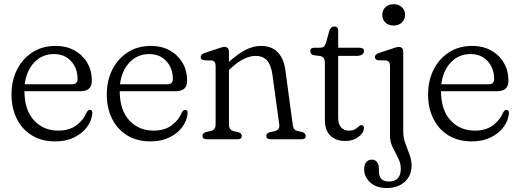

<svg xmlns="http://www.w3.org/2000/svg" viewBox="-20 -684 2554 943"><path d="M431 -287Q431 -236 375.5 -236H100Q100.5 -143 147 -92.8Q193.5 -42.5 266 -42.5Q321.5 -42.5 356.5 -69.5Q391.5 -96.5 404.5 -130.5Q412 -144.5 421.5 -144.5Q434.5 -144 433.5 -127Q430.5 -91.5 407.2 -60Q384 -28.5 344 -9Q304 10.5 251.5 10.5Q185 10.5 137 -18.8Q89 -48 62.8 -100.2Q36.5 -152.5 36.5 -220Q36.5 -288 63.5 -341.8Q90.5 -395.5 139.2 -427Q188 -458.5 254 -458.5Q305 -458.5 345 -436.8Q385 -415 408 -376.5Q431 -338 431 -287ZM245 -418.5Q187.5 -418.5 148.5 -377.8Q109.5 -337 101.5 -270H332Q361 -270 361 -296Q361 -348.5 329.2 -383.5Q297.5 -418.5 245 -418.5Z M899 -287Q899 -236 843.5 -236H568Q568.5 -143 615 -92.8Q661.5 -42.5 734 -42.5Q789.5 -42.5 824.5 -69.5Q859.5 -96.5 872.5 -130.5Q880 -144.5 889.5 -144.5Q902.5 -144 901.5 -127Q898.5 -91.5 875.2 -60Q852 -28.5 812 -9Q772 10.5 719.5 10.5Q653 10.5 605 -18.8Q557 -48 530.8 -100.2Q504.5 -152.5 504.5 -220Q504.5 -288 531.5 -341.8Q558.5 -395.5 607.2 -427Q656 -458.5 722 -458.5Q773 -458.5 813 -436.8Q853 -415 876 -376.5Q899 -338 899 -287ZM713 -418.5Q655.5 -418.5 616.5 -377.8Q577.5 -337 569.5 -270H800Q829 -270 829 -296Q829 -348.5 797.2 -383.5Q765.5 -418.5 713 -418.5Z M1104.5 -429.5V-380Q1146.5 -418.5 1185.2 -438.5Q1224 -458.5 1262 -458.5Q1315.5 -458.5 1345.2 -426.2Q1375 -394 1382 -337L1417.5 -73Q1419 -58.5 1424.2 -51Q1429.5 -43.5 1442 -40.5L1463.5 -36Q1481.5 -29.5 1481.5 -17Q1481.5 0 1460.5 0H1308.5Q1288 0 1288 -17Q1288 -29.5 1305 -34.5L1327 -39.5Q1340 -42.5 1346.8 -50Q1353.5 -57.5 1351.5 -72.5L1318 -317.5Q1311.5 -364 1291.8 -386.8Q1272 -409.5 1235.5 -409.5Q1208.5 -409.5 1178.2 -395Q1148 -380.5 1112 -347L1104.5 -340V-73Q1104.5 -45 1129 -39.5L1151 -34.5Q1167.5 -29.5 1167.5 -17Q1167.5 0 1147 0H995.5Q974.5 0 974.5 -17Q974.5 -30 992.5 -36L1014.5 -40.5Q1039 -46 1039 -73V-360.5Q1039 -385 1019.5 -387L982.5 -388Q965.5 -390.5 965.5 -404Q965.5 -417.5 985.5 -424L1046 -444Q1058.5 -448 1067 -450.8Q1075.5 -453.5 1082.5 -453.5Q1104.5 -453.5 1104.5 -429.5Z M1551 -409 1521 -413Q1504 -417 1504 -432.5Q1504 -449.5 1523.5 -449.5H1551.5Q1563 -449.5 1569.8 -454.5Q1576.5 -459.5 1581 -473.5L1597.5 -533Q1605.5 -554 1622 -554Q1641 -554 1641 -532.5V-449.5H1745.5Q1767.5 -449.5 1767.5 -433.5Q1767.5 -409.5 1729 -409.5H1641V-104Q1641 -75 1655 -58.8Q1669 -42.5 1693.5 -42.5Q1712.5 -42.5 1723.8 -49.2Q1735 -56 1741.8 -62.8Q1748.5 -69.5 1755 -69.5Q1769.5 -69 1767 -51Q1765.5 -29.5 1739.2 -10.5Q1713 8.5 1675.5 8.5Q1630.5 8.5 1603 -17.5Q1575.5 -43.5 1575.5 -95.5V-375Q1575.5 -390 1570.2 -398.2Q1565 -406.5 1551 -409Z M1913 -558.5Q1889 -558.5 1873.2 -573.2Q1857.5 -588 1857.5 -611Q1857.5 -634 1873.2 -648.8Q1889 -663.5 1913 -663.5Q1938 -663.5 1953.8 -648.8Q1969.5 -634 1969.5 -611.5Q1969.5 -588.5 1953.8 -573.5Q1938 -558.5 1913 -558.5ZM1960.5 -37.5Q1960.5 -8 1970.8 20Q1981 48 1991.2 75Q2001.5 102 2001.5 129Q2001.5 178.5 1967.8 209Q1934 239.5 1880.5 239.5Q1827 239.5 1797.8 211.8Q1768.5 184 1768.5 148Q1768.5 124.5 1779 112.2Q1789.5 100 1806 100Q1822.5 100 1831.8 112Q1841 124 1841 144.5V159Q1841 181.5 1853.2 194.8Q1865.5 208 1891 207.5Q1948.5 207 1948.5 144Q1948.5 117.5 1935.2 91.8Q1922 66 1908.8 39.5Q1895.5 13 1895.5 -16V-360.5Q1895.5 -385 1875.5 -387L1838.5 -388Q1821.5 -390.5 1821.5 -404Q1821.5 -417.5 1841.5 -424L1902.5 -444Q1914.5 -448 1923.2 -450.8Q1932 -453.5 1938.5 -453.5Q1960.5 -453.5 1960.5 -429.5Z M2477 -287Q2477 -236 2421.5 -236H2146Q2146.5 -143 2193 -92.8Q2239.5 -42.5 2312 -42.5Q2367.5 -42.5 2402.5 -69.5Q2437.5 -96.5 2450.5 -130.5Q2458 -144.5 2467.5 -144.5Q2480.5 -144 2479.5 -127Q2476.5 -91.5 2453.2 -60Q2430 -28.5 2390 -9Q2350 10.5 2297.5 10.5Q2231 10.5 2183 -18.8Q2135 -48 2108.8 -100.2Q2082.5 -152.5 2082.5 -220Q2082.5 -288 2109.5 -341.8Q2136.5 -395.5 2185.2 -427Q2234 -458.5 2300 -458.5Q2351 -458.5 2391 -436.8Q2431 -415 2454 -376.5Q2477 -338 2477 -287ZM2291 -418.5Q2233.5 -418.5 2194.5 -377.8Q2155.5 -337 2147.5 -270H2378Q2407 -270 2407 -296Q2407 -348.5 2375.2 -383.5Q2343.5 -418.5 2291 -418.5Z"/></svg>

Font: Fraunces 72pt S100 Light
Style: Regular
Weight: 300
Version: Version 1.000; ttfautohint (v1.8.3)